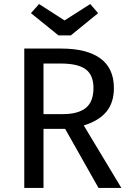

<svg xmlns="http://www.w3.org/2000/svg" viewBox="-20 -929 645 949"><path d="M302 -292H195V0H100V-689H281Q410 -689 476.5 -640Q543 -591 543 -494Q543 -422 506 -377Q469 -332 394 -309L580 0H467ZM291 -365Q366 -365 404 -395.5Q442 -426 442 -494Q442 -558 403.5 -586.5Q365 -615 280 -615H195V-365ZM465 -864 330 -754H269L133 -864L173 -909L299 -828L426 -909Z"/></svg>

Font: Fira GO
Style: Regular
Weight: 400
Designer: Carrois Corporate
Foundry: Carrois Corporate GbR
Version: Version 0.300